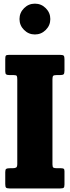

<svg xmlns="http://www.w3.org/2000/svg" viewBox="-20 -1058 392 1078"><path d="M274.5 -612.5V-135.5Q274.5 -120.5 279.5 -117Q284.5 -113.5 299.5 -113.5H321.5Q332.5 -113.5 337.2 -110.8Q342 -108 342 -97V-22.5Q342 -8 337.5 -4Q333 0 318 0H33.5Q18 0 13.8 -4.8Q9.5 -9.5 9.5 -25V-92Q9.5 -106.5 15 -110Q20.5 -113.5 36 -113.5H50.5Q64.5 -113.5 70.8 -117.5Q77 -121.5 77 -137.5V-612Q77 -626.5 74.2 -631.5Q71.5 -636.5 56.5 -636.5H33.5Q20 -636.5 14.8 -640.2Q9.5 -644 9.5 -658V-725.5Q9.5 -741.5 13 -745.8Q16.5 -750 32 -750H317Q333.5 -750 337.8 -745.2Q342 -740.5 342 -725V-662Q342 -645 337 -640.8Q332 -636.5 317 -636.5H298Q282.5 -636.5 278.5 -632Q274.5 -627.5 274.5 -612.5ZM176 -864.5Q140.5 -864.5 115 -890Q89.5 -915.5 89.5 -951Q89.5 -986.5 115 -1012Q140.5 -1037.5 176 -1037.5Q211.5 -1037.5 237 -1012Q262.5 -986.5 262.5 -951Q262.5 -915.5 237 -890Q211.5 -864.5 176 -864.5Z"/></svg>

Font: Besley* Condensed Heavy
Style: Regular
Weight: 800
Width: 3
Designer: Owen Earl
Foundry: indestructible type*
Version: Version 3.000; ttfautohint (v1.8.3)